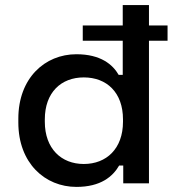

<svg xmlns="http://www.w3.org/2000/svg" viewBox="-20 -720 681 754"><path d="M280 14C376 14 423 -27 448 -70H464V0H565V-560H638V-620H565V-700H462V-620H305V-560H462V-426H446C423 -466 376 -507 280 -507C156 -507 52 -413 52 -254V-239C52 -79 157 14 280 14ZM156 -242V-251C156 -357 220 -416 309 -416C399 -416 463 -357 463 -251V-242C463 -136 398 -76 309 -76C221 -76 156 -136 156 -242Z"/></svg>

Font: Meta Space Medium
Style: Regular
Weight: 500
Designer: Meta Pool / Florian Karsten
Foundry: Meta Pool / Florian Karsten
Version: Version 2.000;Glyphs 3.1.1 (3137)